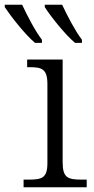

<svg xmlns="http://www.w3.org/2000/svg" viewBox="-72 -786 394 806"><path d="M243 -606H272V-619C243 -657 210 -721 189 -766H116V-756C138 -721 200 -642 243 -606ZM75 -606H104V-619C75 -657 42 -721 21 -766H-52V-756C-29 -721 32 -642 75 -606ZM27 0H292V-32H272C213 -32 191 -39 191 -105V-536H42V-504H52C103 -504 127 -497 127 -433V-102C127 -38 104 -32 47 -32H27Z"/></svg>

Font: Noto Serif Light
Style: Regular
Weight: 300
Designer: Monotype Design Team
Foundry: Monotype Imaging Inc.
Version: Version 2.013